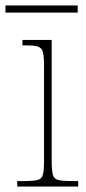

<svg xmlns="http://www.w3.org/2000/svg" viewBox="-35 -682 313 702"><path d="M28 0V-20H53Q87 -20 102.5 -24Q118 -28 122 -44Q126 -60 126 -95V-440Q126 -475 122 -491Q118 -507 104 -511.5Q90 -516 61 -516H47V-536H154V-95Q154 -60 158 -44Q162 -28 177.5 -24Q193 -20 228 -20H251V0ZM-15 -636V-662H249V-636Z"/></svg>

Font: Noto Serif Bengali SemiCondensed Thin
Style: Regular
Weight: 100
Width: 4
Designer: Juan Bruce, Universal Thirst, Indian Type Foundry and the Monotype Design Team.
Foundry: Monotype Imaging Inc.
Version: Version 2.003; ttfautohint (v1.8.4.7-5d5b)